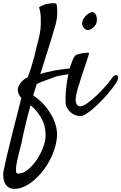

<svg xmlns="http://www.w3.org/2000/svg" viewBox="-115 -718 763 1208"><path d="M422.9 -533.2Q402.3 -548.8 401.9 -566.9Q401.4 -585 411.1 -601.1Q420.9 -617.2 435.5 -628.4Q450.2 -639.6 460.9 -641.6Q471.7 -643.6 479 -637.2Q486.3 -630.9 490.2 -620.6Q494.1 -610.4 494.6 -597.7Q495.1 -585 492.2 -575.2Q489.3 -564.5 481 -554.2Q472.7 -543.9 462.4 -537.6Q452.1 -531.2 440.9 -529.3Q429.7 -527.3 422.9 -533.2ZM593.8 -232.4Q601.6 -242.2 609.4 -244.6Q617.2 -247.1 622.6 -243.2Q627.9 -239.3 628.4 -230Q628.9 -220.7 622.1 -208Q613.3 -191.4 596.7 -169.4Q580.1 -147.5 559.1 -123Q538.1 -98.6 514.2 -74.7Q490.2 -50.8 467.8 -31.7Q445.3 -12.7 425.3 -0.5Q405.3 11.7 391.6 11.7Q375 12.7 358.9 6.3Q342.8 0 329.6 -11.2Q316.4 -22.5 307.6 -37.6Q298.8 -52.7 297.9 -69.3Q296.9 -84 297.4 -104.5Q297.9 -125 299.8 -148.9Q301.8 -172.9 305.7 -199.2Q309.6 -225.6 315.4 -251Q289.1 -247.1 261.7 -242.2Q234.4 -237.3 203.1 -223.6Q186.5 -217.8 169.9 -211.9Q156.2 -207 141.1 -200.7Q126 -194.3 116.2 -189.5L93.8 -118.2Q150.4 -78.1 181.2 -36.1Q211.9 5.9 225.6 41Q242.2 82 244.1 121.1Q244.1 164.1 231.4 207.5Q218.8 251 197.8 290.5Q176.8 330.1 148.9 364.3Q121.1 398.4 90.3 422.9Q59.6 447.3 27.8 460Q-3.9 472.7 -32.2 469.7Q-52.7 467.8 -66.4 456.5Q-80.1 445.3 -86.9 428.2Q-93.8 411.1 -94.7 390.1Q-95.7 369.1 -90.8 348.6Q-86.9 328.1 -74.2 272.5Q-63.5 225.6 -41 136.2Q-18.6 46.9 19.5 -101.6Q8.8 -112.3 4.4 -122.6Q0 -132.8 -2 -142.6Q-3.9 -153.3 -2 -164.1Q2 -177.7 9.8 -189.5Q16.6 -200.2 28.3 -211.4Q40 -222.7 59.6 -232.4Q72.3 -263.7 82.5 -298.3Q92.8 -333 100.6 -361.3Q109.4 -394.5 116.2 -427.7Q140.6 -510.7 141.6 -563Q142.6 -615.2 139.6 -631.8Q138.7 -638.7 137.7 -645.5Q135.7 -651.4 134.3 -658.7Q132.8 -666 130.9 -672.9Q141.6 -678.7 149.9 -682.6Q158.2 -686.5 164.1 -688.5Q170.9 -691.4 176.8 -692.4Q199.2 -697.3 219.2 -697.8Q239.3 -698.2 241.2 -690.4Q242.2 -685.5 243.7 -672.9Q245.1 -660.2 245.1 -641.6Q245.1 -623 242.2 -600.1Q239.3 -577.1 231.4 -551.8Q224.6 -529.3 212.9 -489.3Q202.1 -455.1 184.6 -397.9Q167 -340.8 138.7 -252Q161.1 -259.8 185.1 -265.1Q209 -270.5 228.5 -274.4Q251 -278.3 272.5 -281.2Q301.8 -286.1 323.2 -287.1Q331.1 -312.5 338.9 -333Q346.7 -353.5 357.4 -367.2Q362.3 -373 376 -377Q389.6 -380.9 404.3 -383.3Q418.9 -385.7 431.2 -386.2Q443.4 -386.7 445.3 -385.7Q446.3 -384.8 440.4 -365.2Q434.6 -345.7 425.8 -319.3Q417 -293 407.2 -265.1Q397.5 -237.3 392.6 -219.7Q387.7 -202.1 380.4 -180.2Q373 -158.2 368.2 -137.2Q363.3 -116.2 361.3 -97.7Q359.4 -79.1 364.3 -69.3Q369.1 -57.6 375 -53.2Q380.9 -48.8 387.7 -48.8Q407.2 -48.8 437 -70.3Q466.8 -91.8 497.6 -121.6Q528.3 -151.4 554.7 -182.6Q581.1 -213.9 593.8 -232.4ZM159.2 54.7Q150.4 34.2 138.7 14.6Q127.9 -2 112.8 -21Q97.7 -40 77.1 -55.7Q63.5 -6.8 53.2 34.2Q43 75.2 36.1 106.4Q27.3 142.6 22.5 171.9Q13.7 209 4.4 245.1Q-4.9 281.2 -10.3 310.1Q-15.6 338.9 -14.6 356.4Q-13.7 374 -2 374Q26.4 376 57.1 352.1Q87.9 328.1 113.3 291.5Q138.7 254.9 155.3 212.4Q171.9 169.9 171.9 133.8Q171.9 93.8 159.2 54.7Z"/></svg>

Font: Satisfy
Style: Regular
Weight: 400
Designer: Font Diner, Inc
Foundry: Font Diner, Inc
Version: Version 1.000